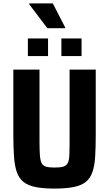

<svg xmlns="http://www.w3.org/2000/svg" viewBox="-20 -1095 639 1123"><path d="M299 8Q232 8 188 -1Q144 -10 118 -30.5Q92 -51 79 -87Q66 -123 62 -177.5Q58 -232 58 -307V-688H211V-268Q211 -217 213.5 -186Q216 -155 224 -140Q232 -125 250 -120Q268 -115 299 -115Q331 -115 349 -120Q367 -125 375.5 -140Q384 -155 385.5 -186Q387 -217 387 -268V-688H540V-307Q540 -232 536.5 -177.5Q533 -123 520 -87Q507 -51 481 -30.5Q455 -10 410.5 -1Q366 8 299 8ZM143 -767V-870H261V-767ZM339 -767V-870H457V-767ZM257 -930 151 -1070V-1075H289L361 -935V-930Z"/></svg>

Font: Saira SemiCondensed
Style: Bold
Weight: 700
Width: 4
Designer: Hector Gatti with collaboration of the Omnibus-Type team
Foundry: Omnibus-Type
Version: Version 1.101